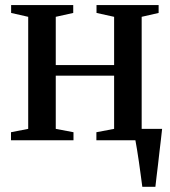

<svg xmlns="http://www.w3.org/2000/svg" viewBox="-20 -542 656 742"><path d="M530 180Q527 159 523.8 133.8Q520.5 108.5 516.8 83.2Q513 58 509.5 35.8Q506 13.5 503 -1.5L470.5 -44H606.5Q604.5 -24.5 601.8 -1.8Q599 21 596.2 45.2Q593.5 69.5 590.8 93.2Q588 117 585.2 139.2Q582.5 161.5 580.5 180ZM22.5 0V-31L89 -44V-477L23 -492V-522.5H263V-492L195.5 -477V-290.5H421V-477L353 -492V-522.5H593V-492L527.5 -477V-44L594 -31V0H352.5V-31L421 -44V-249.5H195.5V-44L264 -31V0Z"/></svg>

Font: Merriweather 96pt Medium
Style: Regular
Weight: 500
Version: Version 2.100